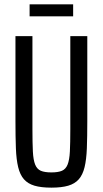

<svg xmlns="http://www.w3.org/2000/svg" viewBox="-20 -854 472 882"><path d="M216 8Q169 8 138.5 -1Q108 -10 90 -30.5Q72 -51 63.5 -86Q55 -121 53 -173Q51 -225 51 -298V-688H129V-261Q129 -197 131 -158Q133 -119 141.5 -98Q150 -77 167.5 -69.5Q185 -62 216 -62Q247 -62 264.5 -69.5Q282 -77 290.5 -98Q299 -119 301 -158Q303 -197 303 -261V-688H381V-298Q381 -225 379 -173Q377 -121 368.5 -86Q360 -51 342 -30.5Q324 -10 293.5 -1Q263 8 216 8ZM116 -779V-834H316V-779Z"/></svg>

Font: Saira ExtraCondensed Medium
Style: Regular
Weight: 500
Width: 2
Designer: Hector Gatti with collaboration of the Omnibus-Type team
Foundry: Omnibus-Type
Version: Version 1.101